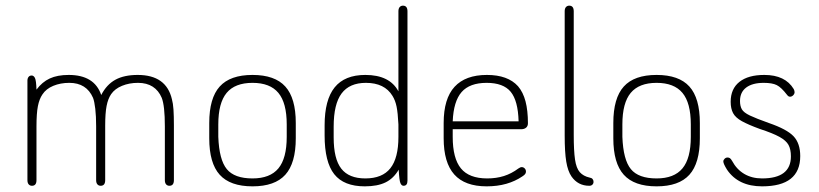

<svg xmlns="http://www.w3.org/2000/svg" viewBox="-20 -649 2895 679"><path d="M109 -332Q108 -365 103.5 -373.5Q99 -382 92 -382Q85 -382 81 -377Q77 -372 77 -364V-12Q77 -2 81.5 3Q86 8 93 8Q101 8 105 3Q109 -2 109 -12V-202Q109 -248 114 -273.5Q119 -299 130 -315Q143 -335 168.5 -345.5Q194 -356 225 -356Q286 -356 309 -303Q314 -290 317 -264Q320 -238 320 -202V-12Q320 -2 324.5 3Q329 8 336 8Q344 8 348 3Q352 -2 352 -12V-205Q352 -249 357 -274.5Q362 -300 373 -316Q386 -335 411.5 -345.5Q437 -356 468 -356Q499 -356 520 -342.5Q541 -329 552 -303Q563 -275 563 -202V-12Q563 -2 567.5 3Q572 8 579 8Q587 8 591 3Q595 -2 595 -12V-205Q595 -239 593.5 -261.5Q592 -284 588 -298Q568 -384 467 -384Q419 -384 388 -367Q357 -350 338 -313Q314 -384 223 -384Q183 -384 156 -371.5Q129 -359 109 -332Z M720 -214V-160Q720 -72 757 -31Q794 10 873 10Q952 10 989 -31Q1026 -72 1026 -160V-214Q1026 -302 989 -343Q952 -384 873 -384Q794 -384 757 -343Q720 -302 720 -214ZM994 -209V-165Q994 -89 964.5 -53.5Q935 -18 873 -18Q809 -18 782 -51Q755 -84 752 -165V-209Q752 -285 781.5 -320.5Q811 -356 873 -356Q935 -356 964.5 -320.5Q994 -285 994 -209Z M1389 -326Q1358 -384 1272 -384Q1199 -384 1163.5 -340Q1128 -296 1128 -206V-170Q1128 -76 1162 -33Q1196 10 1270 10Q1315 10 1343.5 -4Q1372 -18 1390 -49Q1392 -11 1396 -1.5Q1400 8 1407 8Q1414 8 1417.5 3.5Q1421 -1 1421 -10V-609Q1421 -619 1417 -624Q1413 -629 1405 -629Q1398 -629 1393.5 -624Q1389 -619 1389 -609ZM1389 -209V-165Q1389 -90 1360.5 -54Q1332 -18 1272 -18Q1214 -18 1187 -52.5Q1160 -87 1160 -163V-201Q1160 -281 1188 -318.5Q1216 -356 1274 -356Q1340 -356 1368 -310Q1378 -294 1382.5 -272Q1387 -250 1389 -209Z M1581 -192H1823Q1834 -192 1840.5 -197.5Q1847 -203 1847 -213Q1847 -258 1838.5 -290.5Q1830 -323 1812 -344Q1776 -384 1702 -384Q1626 -384 1587.5 -342Q1549 -300 1549 -214V-160Q1549 -74 1586.5 -32Q1624 10 1701 10Q1739 10 1770.5 1Q1802 -8 1827 -25Q1835 -30 1837.5 -34Q1840 -38 1840 -42Q1840 -49 1835.5 -53.5Q1831 -58 1825 -58Q1820 -58 1813 -53Q1789 -35 1762 -26.5Q1735 -18 1703 -18Q1639 -18 1610 -53.5Q1581 -89 1581 -165ZM1814 -220H1581Q1584 -291 1612.5 -323.5Q1641 -356 1701 -356Q1760 -356 1786 -324.5Q1812 -293 1814 -220Z M2064 8Q2071 8 2075 4Q2079 0 2079 -6Q2079 -12 2075.5 -16Q2072 -20 2065 -21Q2043 -26 2030.5 -40Q2018 -54 2013.5 -85Q2009 -116 2009 -172V-609Q2009 -619 2005 -624Q2001 -629 1993 -629Q1986 -629 1981.5 -624Q1977 -619 1977 -609V-169Q1977 -111 1982.5 -77.5Q1988 -44 2001 -25Q2024 8 2064 8Z M2149 -214V-160Q2149 -72 2186 -31Q2223 10 2302 10Q2381 10 2418 -31Q2455 -72 2455 -160V-214Q2455 -302 2418 -343Q2381 -384 2302 -384Q2223 -384 2186 -343Q2149 -302 2149 -214ZM2423 -209V-165Q2423 -89 2393.5 -53.5Q2364 -18 2302 -18Q2238 -18 2211 -51Q2184 -84 2181 -165V-209Q2181 -285 2210.5 -320.5Q2240 -356 2302 -356Q2364 -356 2393.5 -320.5Q2423 -285 2423 -209Z M2675 10Q2810 10 2810 -97Q2810 -142 2786.5 -167Q2763 -192 2699 -214Q2654 -230 2632 -240.5Q2610 -251 2603.5 -262.5Q2597 -274 2597 -292Q2597 -323 2619 -339.5Q2641 -356 2681 -356Q2711 -356 2727 -348Q2743 -340 2763 -314Q2766 -310 2768.5 -308.5Q2771 -307 2774 -307Q2780 -307 2785 -312Q2790 -317 2790 -323Q2790 -328 2787 -334Q2757 -384 2683 -384Q2626 -384 2595 -359.5Q2564 -335 2564 -289Q2564 -265 2572.5 -249Q2581 -233 2603.5 -220.5Q2626 -208 2667 -193Q2713 -178 2736.5 -165Q2760 -152 2768.5 -136.5Q2777 -121 2777 -96Q2777 -18 2675 -18Q2639 -18 2612 -34Q2585 -50 2569 -80Q2565 -87 2561.5 -89.5Q2558 -92 2553 -92Q2547 -92 2542.5 -87.5Q2538 -83 2538 -78Q2538 -70 2551 -49Q2591 10 2675 10Z"/></svg>

Font: Beiruti ExtraLight
Style: Regular
Weight: 250
Designer: Arlette Boutros
Foundry: Boutros
Version: Version 1.41